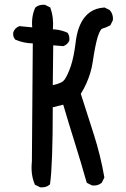

<svg xmlns="http://www.w3.org/2000/svg" viewBox="-20 -798 540 826"><path d="M151.9 7.3 132.3 -2.4 130.4 -3.4 129.4 -5.4Q111.3 -47.9 117.2 -103L121.1 -611.3Q80.1 -612.3 46.4 -627.4L44.9 -627.9L44.4 -629.4Q34.7 -640.6 37.1 -658.7V-659.7L37.6 -660.2Q44.4 -678.2 62.5 -685.1L63.5 -685.5H64.9L118.7 -680.2Q114.3 -726.6 131.3 -764.2L131.8 -765.1L132.8 -766.1Q140.6 -772.9 150.6 -775.6Q160.6 -778.3 172.4 -777.3H173.3L174.3 -776.9L193.8 -767.1L196.3 -766.1L196.8 -763.7Q211.9 -722.2 207.5 -671.9Q218.8 -671.4 229.2 -669.7Q239.7 -668 249.5 -665Q259.3 -662.1 269 -657.7L270.5 -657.2L271.5 -655.8Q280.3 -642.1 278.3 -624.5V-623.5L277.8 -622.6Q274.4 -614.7 268.3 -609.1Q262.2 -603.5 253.9 -600.1L252.9 -599.6H251.5L209 -603L207 -431.6Q227.5 -436 240 -441.9Q252.4 -447.8 257.8 -455.6Q271 -474.1 284.7 -513.7Q297.9 -553.2 305.7 -617.2Q313.5 -684.1 343.3 -722.7Q353.5 -735.8 366.5 -745.1Q379.4 -754.4 395 -759.5Q410.6 -764.6 428.2 -765.6H430.2L431.2 -765.1L450.7 -755.4L451.7 -754.9L452.6 -753.9Q467.8 -736.3 465.8 -712.4V-711.4L465.3 -710.4L455.6 -690.9L454.6 -689L452.6 -688Q432.6 -678.2 419.9 -674.8Q418.5 -674.8 416.3 -672.6Q414.1 -670.4 411.6 -666.3Q409.2 -662.1 406.2 -655.3Q403.3 -648.4 400.4 -639.6Q389.6 -604 378.9 -531.7Q375.5 -507.8 368.4 -484.4Q361.3 -460.9 351.3 -438.5Q341.3 -416 327.6 -394.5Q354.5 -312 383.3 -220.7Q413.1 -127.4 428.7 -36.1V-34.2L428.2 -32.7L418.5 -13.2L418 -11.7L417 -11.2Q401.4 2 377.4 0H376.5L375.5 -0.5L356 -10.3L353.5 -11.7L352.5 -14.2Q329.6 -95.2 302.2 -182.6Q275.4 -268.1 252 -347.7L207 -336.4Q207 -87.9 195.3 -6.8L194.8 -4.9L193.4 -3.4Q185.5 3.4 175.5 6.1Q165.5 8.8 153.8 7.8H152.8Z"/></svg>

Font: NaikaiFont
Style: SemiBold
Weight: 600
Version: Version 1.89